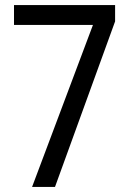

<svg xmlns="http://www.w3.org/2000/svg" viewBox="-20 -734 512 754"><path d="M106 0 345 -636H35V-714H432V-650L196 0Z"/></svg>

Font: Noto Sans Hebrew Condensed
Style: Regular
Weight: 400
Width: 3
Designer: Monotype Design Team
Foundry: Monotype Imaging Inc.
Version: Version 2.004; ttfautohint (v1.8.4.7-5d5b)